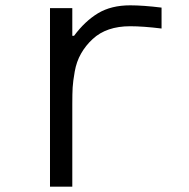

<svg xmlns="http://www.w3.org/2000/svg" viewBox="-20 -697 707 717"><path d="M466.1 -599Q377.6 -599 326.2 -551.4Q299.5 -526.7 282.6 -496.7Q265.6 -466.8 259.1 -430Q252.6 -393.2 251.3 -370.4Q250 -347.7 250 -309.2V0H166.7V-666.7H250V-563.2H256.5Q296.9 -617.8 346 -647.5Q395.2 -677.1 466.1 -677.1Q514.3 -677.1 583.3 -668.6V-590.5Q514.3 -599 466.1 -599Z"/></svg>

Font: TypoPRO Monoid
Style: Regular
Weight: 400
Width: 4
Monospace: yes
Designer: Andreas Larsen (@larsenwork)
Version: Version 0.61